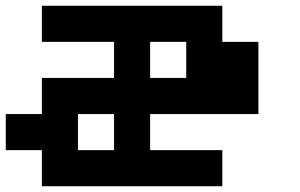

<svg xmlns="http://www.w3.org/2000/svg" viewBox="-20 -770 1040 665"><path d="M125 -687.5V-750H437.5H750V-687.5V-625H812.5H875V-500V-375H687.5H500V-312.5V-250H625H750V-187.5V-125H437.5H125V-187.5V-250H62.5H0V-312.5V-375H62.5H125V-437.5V-500H250H375V-562.5V-625H250H125ZM625 -562.5V-625H562.5H500V-562.5V-500H562.5H625ZM375 -312.5V-375H312.5H250V-312.5V-250H312.5H375Z"/></svg>

Font: Press Start 2P
Style: Regular
Weight: 500
Monospace: yes
Version: Version 2.14